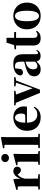

<svg xmlns="http://www.w3.org/2000/svg" viewBox="1576 -2442 883 4075"><g transform="rotate(-90 2017.5 -404.5)"><path d="M32 0V-31L139 -42H249L358 -31V0ZM97 0Q99 -26 99.5 -68.5Q100 -111 100.5 -157Q101 -203 101 -238V-321Q101 -371 100 -401Q99 -431 97 -467L24 -475V-499L242 -562L255 -553L263 -409V-408V-238Q263 -203 263.5 -157Q264 -111 264.5 -68.5Q265 -26 266 0ZM263 -321 224 -386H256Q270 -444 296.5 -483.5Q323 -523 356 -543Q389 -563 421 -563Q457 -563 484 -546Q511 -529 518 -484Q517 -450 499.5 -426.5Q482 -403 444 -403Q416 -403 396 -419Q376 -435 356 -463L333 -492L365 -484Q327 -458 303 -420.5Q279 -383 263 -321Z M557 0V-31L662 -41H740L849 -31V0ZM621 0Q622 -26 622.5 -68.5Q623 -111 623.5 -157Q624 -203 624 -238V-318Q624 -368 623.5 -401.5Q623 -435 621 -470L547 -478V-502L777 -562L790 -553L786 -392V-238Q786 -203 786.5 -157Q787 -111 788 -68.5Q789 -26 790 0ZM701 -655Q666 -655 640.5 -678Q615 -701 615 -738Q615 -773 640.5 -796Q666 -819 701 -819Q737 -819 762 -796Q787 -773 787 -738Q787 -701 762 -678Q737 -655 701 -655Z M911 0V-31L1020 -41H1099L1215 -31V0ZM979 0Q980 -37 980.5 -77.5Q981 -118 981.5 -159Q982 -200 982 -238V-750L909 -756V-783L1133 -826L1148 -817L1144 -656V-238Q1144 -200 1144.5 -159Q1145 -118 1146 -77.5Q1147 -37 1148 0Z M1567 17Q1483 17 1418 -17Q1353 -51 1316 -116.5Q1279 -182 1279 -275Q1279 -368 1319 -432.5Q1359 -497 1423.5 -530Q1488 -563 1561 -563Q1639 -563 1691.5 -532.5Q1744 -502 1770.5 -450.5Q1797 -399 1797 -335Q1797 -301 1790 -274H1348V-310H1585Q1620 -310 1632.5 -329.5Q1645 -349 1645 -395Q1645 -462 1620 -495Q1595 -528 1554 -528Q1526 -528 1502 -504Q1478 -480 1464 -428Q1450 -376 1450 -290Q1450 -207 1472.5 -154.5Q1495 -102 1534.5 -78Q1574 -54 1624 -54Q1677 -54 1712 -75Q1747 -96 1772 -131L1791 -118Q1760 -53 1702.5 -18Q1645 17 1567 17Z M2083 2 1858 -546H2034L2193 -120H2170L2176 -135L2313 -546H2361L2152 2ZM1820 -516V-546H2127V-516L2024 -504H1917ZM2222 -516V-546H2417V-516L2336 -504H2314Z M2581 17Q2517 17 2476 -19.5Q2435 -56 2435 -119Q2435 -165 2454.5 -198.5Q2474 -232 2521 -258Q2568 -284 2649 -306Q2687 -317 2738.5 -330Q2790 -343 2830 -353V-327Q2790 -317 2750.5 -306Q2711 -295 2688 -287Q2639 -266 2611.5 -230.5Q2584 -195 2584 -140Q2584 -95 2604.5 -73Q2625 -51 2659 -51Q2672 -51 2688.5 -57.5Q2705 -64 2727.5 -82.5Q2750 -101 2781 -136L2800 -80H2759Q2731 -49 2706.5 -27.5Q2682 -6 2652.5 5.5Q2623 17 2581 17ZM2867 16Q2812 16 2783 -13Q2754 -42 2746 -91V-93V-393Q2746 -445 2737 -474.5Q2728 -504 2706 -516Q2684 -528 2646 -528Q2622 -528 2596 -523Q2570 -518 2532 -505L2604 -529L2597 -453Q2595 -401 2573 -379.5Q2551 -358 2522 -358Q2466 -358 2452 -410Q2459 -480 2523 -521.5Q2587 -563 2703 -563Q2810 -563 2857 -514.5Q2904 -466 2904 -357V-88Q2904 -60 2911.5 -48.5Q2919 -37 2933 -37Q2944 -37 2954 -45Q2964 -53 2978 -75L2996 -62Q2977 -21 2946.5 -2.5Q2916 16 2867 16Z M3172 -505V-546H3375V-505ZM3245 17Q3169 17 3129 -20Q3089 -57 3089 -139Q3089 -169 3089.5 -193.5Q3090 -218 3090 -249V-505H3009V-537L3113 -548L3095 -536L3150 -708H3253L3252 -529V-519V-127Q3252 -87 3269.5 -68.5Q3287 -50 3317 -50Q3336 -50 3351 -58Q3366 -66 3386 -82L3402 -66Q3380 -26 3341.5 -4.5Q3303 17 3245 17Z M3716 17Q3630 17 3566.5 -19.5Q3503 -56 3468 -122Q3433 -188 3433 -276Q3433 -365 3471 -429Q3509 -493 3573.5 -528Q3638 -563 3716 -563Q3795 -563 3859.5 -528.5Q3924 -494 3962 -430Q4000 -366 4000 -276Q4000 -187 3964.5 -121Q3929 -55 3865.5 -19Q3802 17 3716 17ZM3716 -18Q3770 -18 3798.5 -81Q3827 -144 3827 -274Q3827 -405 3798.5 -466.5Q3770 -528 3716 -528Q3663 -528 3634 -466.5Q3605 -405 3605 -274Q3605 -144 3634 -81Q3663 -18 3716 -18Z"/></g></svg>

Font: Noto Serif KR ExtraLight Black
Style: Regular
Weight: 900
Version: Version 2.003-H1;hotconv 1.1.1;makeotfexe 2.6.0